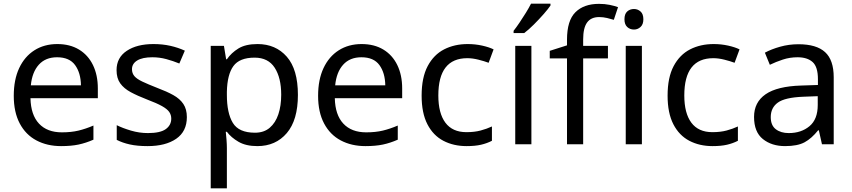

<svg xmlns="http://www.w3.org/2000/svg" viewBox="-20 -786 4643 1046"><path d="M292 -546Q361 -546 410.5 -516Q460 -486 486.5 -431.5Q513 -377 513 -304V-251H146Q148 -160 192.5 -112.5Q237 -65 317 -65Q368 -65 407.5 -74.5Q447 -84 489 -102V-25Q448 -7 408 1.5Q368 10 313 10Q237 10 178.5 -21Q120 -52 87.5 -113.5Q55 -175 55 -264Q55 -352 84.5 -415Q114 -478 167.5 -512Q221 -546 292 -546ZM291 -474Q228 -474 191.5 -433.5Q155 -393 148 -321H421Q420 -389 389 -431.5Q358 -474 291 -474Z M998 -148Q998 -70 940 -30Q882 10 784 10Q728 10 687.5 1Q647 -8 616 -24V-104Q648 -88 693.5 -74.5Q739 -61 786 -61Q853 -61 883 -82.5Q913 -104 913 -140Q913 -160 902 -176Q891 -192 862.5 -208Q834 -224 781 -244Q729 -264 692 -284Q655 -304 635 -332Q615 -360 615 -404Q615 -472 670.5 -509Q726 -546 816 -546Q865 -546 907.5 -536.5Q950 -527 987 -510L957 -440Q923 -454 886 -464Q849 -474 810 -474Q756 -474 727.5 -456.5Q699 -439 699 -409Q699 -387 712 -371.5Q725 -356 755.5 -341.5Q786 -327 837 -307Q888 -288 924 -268Q960 -248 979 -219.5Q998 -191 998 -148Z M1383 -546Q1482 -546 1542.5 -477Q1603 -408 1603 -269Q1603 -132 1542.5 -61Q1482 10 1382 10Q1320 10 1279.5 -13.5Q1239 -37 1216 -68H1210Q1212 -51 1214 -25Q1216 1 1216 20V240H1128V-536H1200L1212 -463H1216Q1240 -498 1279 -522Q1318 -546 1383 -546ZM1367 -472Q1285 -472 1251.5 -426Q1218 -380 1216 -286V-269Q1216 -170 1248.5 -116.5Q1281 -63 1369 -63Q1418 -63 1449.5 -90Q1481 -117 1496.5 -163.5Q1512 -210 1512 -270Q1512 -362 1476.5 -417Q1441 -472 1367 -472Z M1950 -546Q2019 -546 2068.5 -516Q2118 -486 2144.5 -431.5Q2171 -377 2171 -304V-251H1804Q1806 -160 1850.5 -112.5Q1895 -65 1975 -65Q2026 -65 2065.5 -74.5Q2105 -84 2147 -102V-25Q2106 -7 2066 1.5Q2026 10 1971 10Q1895 10 1836.5 -21Q1778 -52 1745.5 -113.5Q1713 -175 1713 -264Q1713 -352 1742.5 -415Q1772 -478 1825.5 -512Q1879 -546 1950 -546ZM1949 -474Q1886 -474 1849.5 -433.5Q1813 -393 1806 -321H2079Q2078 -389 2047 -431.5Q2016 -474 1949 -474Z M2522 10Q2451 10 2395.5 -19Q2340 -48 2308.5 -109Q2277 -170 2277 -265Q2277 -364 2310 -426Q2343 -488 2399.5 -517Q2456 -546 2528 -546Q2569 -546 2607 -537.5Q2645 -529 2669 -517L2642 -444Q2618 -453 2586 -461Q2554 -469 2526 -469Q2368 -469 2368 -266Q2368 -169 2406.5 -117.5Q2445 -66 2521 -66Q2565 -66 2598.5 -75Q2632 -84 2660 -97V-19Q2633 -5 2600.5 2.5Q2568 10 2522 10Z M2875 0H2787V-536H2875ZM2979 -756Q2967 -738 2942 -709.5Q2917 -681 2888.5 -652.5Q2860 -624 2836 -606H2778V-618Q2793 -637 2810.5 -663Q2828 -689 2845 -716.5Q2862 -744 2873 -766H2979Z M3292 -468H3157V0H3069V-468H2975V-509L3069 -539V-570Q3069 -674 3115 -719.5Q3161 -765 3243 -765Q3275 -765 3301.5 -759.5Q3328 -754 3347 -747L3324 -678Q3308 -683 3287 -688Q3266 -693 3244 -693Q3200 -693 3178.5 -663.5Q3157 -634 3157 -571V-536H3292Z M3434 -737Q3454 -737 3469.5 -723.5Q3485 -710 3485 -681Q3485 -653 3469.5 -639Q3454 -625 3434 -625Q3412 -625 3397 -639Q3382 -653 3382 -681Q3382 -710 3397 -723.5Q3412 -737 3434 -737ZM3477 -536V0H3389V-536Z M3862 10Q3791 10 3735.5 -19Q3680 -48 3648.5 -109Q3617 -170 3617 -265Q3617 -364 3650 -426Q3683 -488 3739.5 -517Q3796 -546 3868 -546Q3909 -546 3947 -537.5Q3985 -529 4009 -517L3982 -444Q3958 -453 3926 -461Q3894 -469 3866 -469Q3708 -469 3708 -266Q3708 -169 3746.5 -117.5Q3785 -66 3861 -66Q3905 -66 3938.5 -75Q3972 -84 4000 -97V-19Q3973 -5 3940.5 2.5Q3908 10 3862 10Z M4330 -545Q4428 -545 4475 -502Q4522 -459 4522 -365V0H4458L4441 -76H4437Q4402 -32 4363.5 -11Q4325 10 4257 10Q4184 10 4136 -28.5Q4088 -67 4088 -149Q4088 -229 4151 -272.5Q4214 -316 4345 -320L4436 -323V-355Q4436 -422 4407 -448Q4378 -474 4325 -474Q4283 -474 4245 -461.5Q4207 -449 4174 -433L4147 -499Q4182 -518 4230 -531.5Q4278 -545 4330 -545ZM4356 -259Q4256 -255 4217.5 -227Q4179 -199 4179 -148Q4179 -103 4206.5 -82Q4234 -61 4277 -61Q4345 -61 4390 -98.5Q4435 -136 4435 -214V-262Z"/></svg>

Font: Noto Sans Takri
Style: Regular
Weight: 400
Designer: Monotype Design Team
Foundry: Monotype Imaging Inc.
Version: Version 2.003; ttfautohint (v1.8.4.7-5d5b)